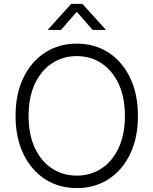

<svg xmlns="http://www.w3.org/2000/svg" viewBox="-20 -963 793 993"><path d="M377.4 9.8Q284.7 9.8 213.1 -36.4Q141.6 -82.5 101.1 -166.5Q60.5 -250.5 60.5 -363.3Q60.5 -477.1 101.1 -561Q141.6 -645 213.1 -691.2Q284.7 -737.3 377.4 -737.3Q469.7 -737.3 541 -691.2Q612.3 -645 652.8 -561Q693.4 -477.1 693.4 -363.3Q693.4 -250 652.8 -166Q612.3 -82 541 -36.1Q469.7 9.8 377.4 9.8ZM377.4 -54.7Q448.2 -54.7 504.4 -91.3Q560.5 -127.9 593.3 -197.3Q626 -266.6 626 -363.3Q626 -460.9 593.3 -530Q560.5 -599.1 504.4 -636Q448.2 -672.9 377.4 -672.9Q306.2 -672.9 249.8 -636.2Q193.4 -599.6 160.6 -530.3Q127.9 -460.9 127.9 -363.3Q127.9 -266.6 160.4 -197.5Q192.9 -128.4 249.3 -91.6Q305.7 -54.7 377.4 -54.7ZM294.9 -808.1H229V-811L348.1 -942.9H406.2L525.9 -811V-808.1H459L377.4 -901.9Z"/></svg>

Font: Inter 17pt Light
Style: Regular
Weight: 300
Version: Version 4.001;git-66647c0bb